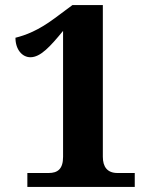

<svg xmlns="http://www.w3.org/2000/svg" viewBox="-20 -738 605 758"><path d="M88 0H512V-55H444C403 -55 386 -80 386 -119V-718H266L196 -666C130 -617 81 -599 41 -589C41 -542 68 -512 100 -512C140 -512 178 -554 229 -616V-119C229 -71 208 -55 172 -55H88Z"/></svg>

Font: Noto Serif Hentaigana Bold
Style: Regular
Weight: 700
Designer: Kazuhiro Yamada
Foundry: nipponia
Version: Version 1.000